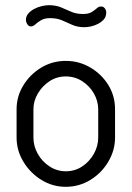

<svg xmlns="http://www.w3.org/2000/svg" viewBox="-20 -714 509 741"><path d="M234 7Q183 7 140 -19.5Q97 -46 70.5 -89.5Q44 -133 44 -183V-292Q44 -342 70 -384.5Q96 -427 139 -453Q182 -479 234 -479Q285 -479 328.5 -453.5Q372 -428 398 -386Q424 -344 424 -292V-183Q424 -134 398 -90Q372 -46 328.5 -19.5Q285 7 234 7ZM234 -53Q269 -53 297 -71.5Q325 -90 342 -120Q359 -150 359 -183V-292Q359 -324 342.5 -353Q326 -382 297.5 -400.5Q269 -419 234 -419Q199 -419 171 -400.5Q143 -382 126 -353Q109 -324 109 -292V-183Q109 -150 126 -120Q143 -90 171.5 -71.5Q200 -53 234 -53ZM306 -609Q279 -609 259 -618Q239 -627 219.5 -635.5Q200 -644 173 -644Q152 -644 138.5 -636Q125 -628 116.5 -620Q108 -612 99 -612Q93 -612 89 -616Q85 -620 82.5 -626Q80 -632 80 -637Q80 -651 89 -661.5Q98 -672 112 -679.5Q126 -687 141.5 -690.5Q157 -694 168 -694Q195 -694 214.5 -686Q234 -678 254 -669Q274 -660 300 -660Q322 -660 334 -667.5Q346 -675 353.5 -682Q361 -689 370 -689Q377 -689 381.5 -685Q386 -681 388 -676Q390 -671 390 -666Q390 -650 381 -639.5Q372 -629 358.5 -622Q345 -615 331 -612Q317 -609 306 -609Z"/></svg>

Font: Dosis
Style: Regular
Weight: 400
Designer: EdgarTolentino, PabloImpallari, IginoMarini
Foundry: EdgarTolentino, PabloImpallari, IginoMarini
Version: Version 3.001; ttfautohint (v1.8.2)